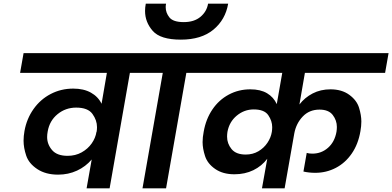

<svg xmlns="http://www.w3.org/2000/svg" viewBox="-20 -1031 2147 1051"><path d="M820 -740 801 -632H691L580 0H454L482 -158Q449 -119 401.5 -97Q354 -75 298 -75Q230 -75 184 -105.5Q138 -136 123.5 -179Q109 -222 109 -261Q109 -286 114 -314Q126 -381 163.5 -434Q201 -487 257.5 -516.5Q314 -546 381 -546Q438 -546 477.5 -524Q517 -502 536 -463L565 -632H90L109 -740ZM350 -178Q393 -178 427 -197Q461 -216 482 -246Q503 -276 508 -309L509 -310Q511 -323 511 -335Q511 -373 486 -407.5Q461 -442 397 -442Q339 -442 295 -406Q251 -370 241 -311Q238 -295 238 -281Q238 -241 265 -209.5Q292 -178 350 -178Z M1229 -1011Q1214 -923 1148 -868.5Q1082 -814 970 -814Q858 -814 816 -862Q774 -910 774 -971Q774 -990 778 -1011H889Q887 -1001 887 -992Q887 -961 907.5 -935.5Q928 -910 986 -910Q1043 -910 1077.5 -939Q1112 -968 1119 -1011ZM760 0 871 -632H760L779 -740H1130L1111 -632H1000L889 0Z M1649 -632 1619 -459Q1648 -497 1691.5 -519.5Q1735 -542 1789 -542Q1851 -542 1892 -512Q1933 -482 1945.5 -441Q1958 -400 1958 -366Q1958 -341 1953 -313Q1941 -242 1905.5 -190.5Q1870 -139 1818 -112Q1766 -85 1706 -85Q1671 -85 1641 -92L1659 -194Q1671 -190 1690 -190Q1739 -190 1775.5 -222Q1812 -254 1822 -310Q1824 -324 1824 -336Q1824 -372 1801.5 -401.5Q1779 -431 1729 -431Q1673 -431 1637 -393Q1601 -355 1591 -301L1538 0H1414L1443 -162Q1413 -122 1367 -99.5Q1321 -77 1263 -77Q1200 -77 1158 -106Q1116 -135 1102.5 -176.5Q1089 -218 1089 -253Q1089 -280 1095 -310Q1107 -379 1142.5 -431.5Q1178 -484 1232 -513Q1286 -542 1350 -542Q1406 -542 1442 -520.5Q1478 -499 1495 -461L1525 -632H1071L1090 -740H2107L2088 -632ZM1325 -185Q1364 -185 1394.5 -203Q1425 -221 1444 -249.5Q1463 -278 1468 -309Q1470 -322 1470 -335Q1470 -369 1448.5 -400.5Q1427 -432 1369 -432Q1317 -432 1276 -398Q1235 -364 1225 -309Q1223 -295 1223 -283Q1223 -245 1247.5 -215Q1272 -185 1325 -185Z"/></svg>

Font: Fz Poppins SemBd
Style: Italic
Weight: 600
Italic angle: -10°
Designer: Ninad Kale (Devanagari), Jonny Pinhorn (Latin)
Foundry: Indian Type Foundry
Version: Vit hóa bi Vntype.Com & FontZin.Com